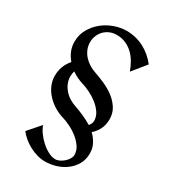

<svg xmlns="http://www.w3.org/2000/svg" viewBox="-191 -841 867 976"><g transform="rotate(30 243.0 -353.5)"><path d="M441.9 -652.8 377 -573.2Q368.2 -599.1 354.5 -622.6Q340.8 -646 322.3 -663.6Q303.7 -681.2 279.8 -691.7Q255.9 -702.1 227.1 -702.1Q206.1 -702.1 187.7 -694.6Q169.4 -687 156 -673.6Q142.6 -660.2 134.8 -641.8Q127 -623.5 127 -602.1Q127 -580.1 135 -561Q143.1 -542 156.7 -526.6Q170.4 -511.2 188.5 -499.8Q206.5 -488.3 226.1 -481.9Q254.9 -472.2 287.1 -458Q319.3 -443.8 346.4 -423.6Q373.5 -403.3 391.4 -375.5Q409.2 -347.7 409.2 -311Q409.2 -279.3 396.7 -253.9Q384.3 -228.5 362.8 -210Q383.3 -190.4 396.2 -166Q409.2 -141.6 409.2 -110.8Q409.2 -75.7 393.8 -48.1Q378.4 -20.5 353 -1.2Q327.6 18.1 295.7 28.1Q263.7 38.1 231 38.1Q208 38.1 184.8 31.5Q161.6 24.9 140.1 13.7Q118.7 2.4 100.1 -12.9Q81.5 -28.3 67.9 -45.9L130.9 -118.2Q136.7 -99.6 151.6 -78.6Q166.5 -57.6 186.3 -39.6Q206.1 -21.5 228.3 -9.8Q250.5 2 271 2Q283.2 2 296.1 -4.4Q309.1 -10.7 320.1 -20.8Q331.1 -30.8 338.1 -42.5Q345.2 -54.2 345.2 -64.9Q345.2 -90.8 330.1 -112.8Q314.9 -134.8 292.7 -152.3Q270.5 -169.9 245.4 -182.1Q220.2 -194.3 200.2 -200.2Q172.9 -208 147.2 -223.4Q121.6 -238.8 101.6 -260Q81.5 -281.2 69.3 -307.9Q57.1 -334.5 57.1 -365.2Q57.1 -394.5 66.9 -420.2Q76.7 -445.8 95.2 -466.8Q77.6 -487.3 67.4 -511.7Q57.1 -536.1 57.1 -564.9Q57.1 -604.5 75.2 -637.5Q93.3 -670.4 122.1 -694.3Q150.9 -718.3 187.5 -731.7Q224.1 -745.1 261.2 -745.1Q288.1 -745.1 313.7 -738.8Q339.4 -732.4 362.3 -720.5Q385.3 -708.5 405.5 -691.4Q425.8 -674.3 441.9 -652.8ZM345.2 -265.1Q345.2 -291 330.1 -313Q314.9 -335 292.7 -352.3Q270.5 -369.6 245.4 -381.8Q220.2 -394 200.2 -399.9Q181.6 -405.3 164.6 -413.6Q147.5 -421.9 131.8 -433.1Q129.4 -425.3 128.2 -417.7Q127 -410.2 127 -401.9Q127 -380.4 135 -361.3Q143.1 -342.3 156.7 -326.7Q170.4 -311 188.5 -299.8Q206.5 -288.6 226.1 -282.2Q251 -273.9 278.6 -261.7Q306.2 -249.5 332 -233.9Q337.9 -241.7 341.6 -249.5Q345.2 -257.3 345.2 -265.1Z"/></g></svg>

Font: Redressed
Style: Regular
Weight: 400
Designer: Astigmatic (AOETI)
Foundry: Astigmatic (AOETI)
Version: Version 1.001